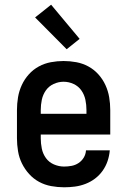

<svg xmlns="http://www.w3.org/2000/svg" viewBox="-20 -787 540 815"><path d="M252 8Q225 8 197.5 3Q170 -2 146 -15Q122 -28 103.5 -48.5Q85 -69 73 -93.5Q61 -118 56.5 -145.5Q52 -173 52 -200V-320Q52 -347 56.5 -374Q61 -401 72.5 -426Q84 -451 102.5 -471.5Q121 -492 145 -505Q169 -518 196 -523Q223 -528 250 -528Q277 -528 304 -523Q331 -518 355 -505Q379 -492 397.5 -471.5Q416 -451 427.5 -426Q439 -401 443.5 -374Q448 -347 448 -320V-216H153V-200Q153 -178 157.5 -156Q162 -134 175 -116Q188 -98 209 -89Q230 -80 252 -80Q268 -80 284 -83Q300 -86 313.5 -95Q327 -104 335.5 -118Q344 -132 345 -149H446Q444 -125 436.5 -103Q429 -81 415.5 -62Q402 -43 383.5 -29Q365 -15 343 -6.5Q321 2 298 5Q275 8 252 8ZM347 -304V-320Q347 -342 342.5 -363.5Q338 -385 325.5 -403Q313 -421 292.5 -430.5Q272 -440 250 -440Q228 -440 207.5 -430.5Q187 -421 174.5 -403Q162 -385 157.5 -363.5Q153 -342 153 -320V-304ZM263 -578 129 -713 197 -767 318 -622Z"/></svg>

Font: Iosevka Custom Semibold
Style: Regular
Weight: 600
Designer: Belleve Invis
Foundry: Belleve Invis
Version: Version 27.0.2; ttfautohint (v1.8.4)